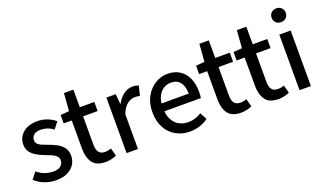

<svg xmlns="http://www.w3.org/2000/svg" viewBox="-71 -1139 2674 1588"><g transform="rotate(-20 1265.5 -345.0)"><path d="M210 12Q158 12 109.5 -6.5Q61 -25 26 -59L71 -116Q103 -90 137.5 -77Q172 -64 213 -64Q257 -64 278.5 -83.5Q300 -103 300 -131Q300 -154 285 -169Q270 -184 245.5 -194.5Q221 -205 193 -215Q158 -228 125.5 -246.5Q93 -265 73 -291.5Q53 -318 53 -358Q53 -420 99.5 -460.5Q146 -501 227 -501Q274 -501 314.5 -485Q355 -469 384 -444L340 -387Q314 -406 286.5 -415.5Q259 -425 228 -425Q187 -425 167.5 -406.5Q148 -388 148 -363Q148 -343 160 -329.5Q172 -316 194.5 -306.5Q217 -297 248 -286Q286 -273 319.5 -254.5Q353 -236 373.5 -208Q394 -180 394 -137Q394 -96 373 -62.5Q352 -29 311 -8.5Q270 12 210 12Z M646 10Q564 10 531 -37Q498 -84 498 -160V-409H427V-483L503 -489L515 -644H598V-489H726V-409H598V-159Q598 -116 614.5 -93Q631 -70 670 -70Q683 -70 696.5 -72.5Q710 -75 723 -81L742 -11Q723 -2 698 4Q673 10 646 10Z M832 0V-489H914L922 -401H925Q950 -448 986.5 -474.5Q1023 -501 1064 -501Q1081 -501 1093.5 -498.5Q1106 -496 1118 -491L1097 -406Q1086 -409 1076 -410.5Q1066 -412 1051 -412Q1021 -412 988 -388.5Q955 -365 932 -306V0Z M1386 12Q1320 12 1265.5 -18.5Q1211 -49 1179.5 -106.5Q1148 -164 1148 -244Q1148 -324 1180 -381Q1212 -438 1263 -469.5Q1314 -501 1371 -501Q1435 -501 1479.5 -472Q1524 -443 1546.5 -391Q1569 -339 1569 -270Q1569 -255 1568 -241Q1567 -227 1565 -218H1223L1222 -287H1483Q1483 -353 1454.5 -388Q1426 -423 1373 -423Q1341 -423 1310.5 -405Q1280 -387 1260.5 -347.5Q1241 -308 1242 -245Q1243 -184 1264.5 -144Q1286 -104 1321.5 -85Q1357 -66 1399 -66Q1432 -66 1461.5 -75Q1491 -84 1517 -101L1550 -40Q1518 -16 1476.5 -2Q1435 12 1386 12Z M1838 10Q1756 10 1723 -37Q1690 -84 1690 -160V-409H1619V-483L1695 -489L1707 -644H1790V-489H1918V-409H1790V-159Q1790 -116 1806.5 -93Q1823 -70 1862 -70Q1875 -70 1888.5 -72.5Q1902 -75 1915 -81L1934 -11Q1915 -2 1890 4Q1865 10 1838 10Z M2168 10Q2086 10 2053 -37Q2020 -84 2020 -160V-409H1949V-483L2025 -489L2037 -644H2120V-489H2248V-409H2120V-159Q2120 -116 2136.5 -93Q2153 -70 2192 -70Q2205 -70 2218.5 -72.5Q2232 -75 2245 -81L2264 -11Q2245 -2 2220 4Q2195 10 2168 10Z M2354 0V-489H2454V0ZM2404 -581Q2377 -581 2359.5 -597.5Q2342 -614 2342 -642Q2342 -668 2359.5 -685Q2377 -702 2404 -702Q2431 -702 2448.5 -685Q2466 -668 2466 -642Q2466 -614 2448.5 -597.5Q2431 -581 2404 -581Z"/></g></svg>

Font: Mada Medium
Style: Regular
Weight: 500
Designer: Khaled Hosny
Version: Version 1.5